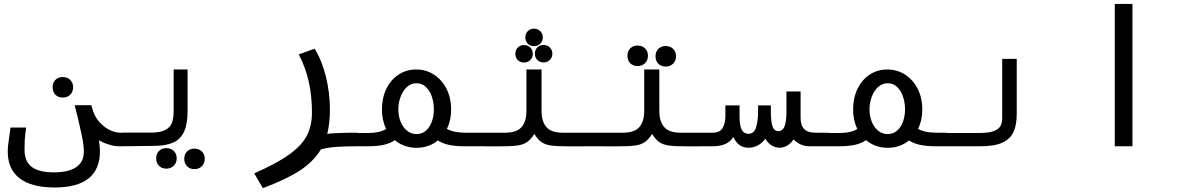

<svg xmlns="http://www.w3.org/2000/svg" viewBox="-20 -745 6040 978"><path d="M19.5 27Q19.5 10.5 21.2 -4.8Q23 -20 27 -48Q28.5 -59.5 30.2 -71.5Q32 -83.5 33.5 -95.5H113Q107.5 -55 106.2 -34Q105 -13 105 17Q105 78 142 105.5Q179 133 254 133Q329.5 133 368.2 106.5Q407 80 407 27.5Q407 -5.5 396.8 -54.2Q386.5 -103 373 -158.5L360.5 -209H445L455 -177Q467.5 -141.5 492 -117Q516.5 -92.5 543.5 -80.8Q570.5 -69 591.5 -69H602.5V0H584Q564 0 535.5 -8.5Q507 -17 484 -30.5Q489 1 489 25.5Q489 210 258 210Q141 210 80.2 163.5Q19.5 117 19.5 27ZM248 -300.5Q248 -323.5 262.2 -338Q276.5 -352.5 299.5 -352.5Q323 -352.5 337.8 -338Q352.5 -323.5 352.5 -300.5Q352.5 -277.5 337.8 -262.8Q323 -248 299.5 -248Q276.5 -248 262.2 -262.5Q248 -277 248 -300.5Z M601.5 -69.5H747.5Q796.5 -69.5 822 -83Q847.5 -96.5 856 -120Q864.5 -143.5 864.5 -180V-391H935.5V-180Q935.5 -113 917.5 -74.2Q899.5 -35.5 862 -18.8Q824.5 -2 762.5 -2L693.5 -1Q628.5 0 601.5 0ZM775.5 61.5Q775.5 38.5 789.8 24Q804 9.5 827 9.5Q850.5 9.5 865.2 24Q880 38.5 880 61.5Q880 84.5 865.2 99.2Q850.5 114 827 114Q804 114 789.8 99.5Q775.5 85 775.5 61.5ZM918.5 64Q918.5 41 932.8 26.5Q947 12 970 12Q993.5 12 1008.2 26.5Q1023 41 1023 64Q1023 87 1008.2 101.8Q993.5 116.5 970 116.5Q947 116.5 932.8 102Q918.5 87.5 918.5 64Z M1569 -172.5Q1569 -256 1552.8 -328.5Q1536.5 -401 1502 -468L1582.5 -497Q1620.5 -435.5 1640.5 -353Q1660.5 -270.5 1660.5 -185.5Q1660.5 -117.5 1647 -63.5Q1697.5 -69 1801.5 -69V0Q1739 0 1693 3.2Q1647 6.5 1614.5 16Q1577.5 78 1507 123.8Q1436.5 169.5 1319 213.5L1275 138Q1391.5 87 1455.2 40.5Q1519 -6 1544 -56Q1569 -106 1569 -172.5Z M1991.5 -31Q1966.5 -14 1933.2 -7Q1900 0 1855 0H1798.5V-67.5H1855Q1914 -67.5 1947 -88Q1925.5 -132 1925.5 -188Q1925.5 -245.5 1947.8 -292Q1970 -338.5 2009.8 -364.8Q2049.5 -391 2100 -391Q2150.5 -391 2191 -364.5Q2231.5 -338 2254.8 -291.8Q2278 -245.5 2278 -188Q2278 -132.5 2256.5 -88.5Q2291.5 -69 2350.5 -69H2402V0H2345.5Q2301 0 2268 -6.8Q2235 -13.5 2210.5 -29.5Q2188.5 -11.5 2160.8 -1.8Q2133 8 2102 8Q2070 8 2042 -2Q2014 -12 1991.5 -31ZM2190 -188Q2190 -222 2179.8 -252.5Q2169.5 -283 2149.5 -302Q2129.5 -321 2102 -321Q2074 -321 2053 -302Q2032 -283 2020.5 -252.2Q2009 -221.5 2009 -188Q2009 -155 2020.2 -126Q2031.5 -97 2052.8 -79.5Q2074 -62 2102 -62Q2129.5 -62 2149.5 -79.5Q2169.5 -97 2179.8 -125.8Q2190 -154.5 2190 -188Z M2661.5 -180V-391H2738.5V-180Q2738.5 -127 2763 -98Q2787.5 -69 2848 -69H3001.5V0L2883 0.5Q2820 0.5 2789.2 -3.5Q2758.5 -7.5 2739.2 -20.5Q2720 -33.5 2702 -62.5Q2683 -33.5 2663.5 -20.5Q2644 -7.5 2612.8 -3.5Q2581.5 0.5 2518 0.5L2398.5 0V-69H2552Q2612.5 -69 2637 -98Q2661.5 -127 2661.5 -180ZM2656 -554.5Q2656 -574 2668.5 -586.5Q2681 -599 2700 -599Q2719.5 -599 2732.2 -586.2Q2745 -573.5 2745 -554.5Q2745 -535.5 2732.2 -522.8Q2719.5 -510 2700 -510Q2681 -510 2668.5 -522.5Q2656 -535 2656 -554.5ZM2605 -471Q2605 -490.5 2617.5 -503Q2630 -515.5 2649 -515.5Q2668.5 -515.5 2681.2 -502.8Q2694 -490 2694 -471Q2694 -452 2681.2 -439.2Q2668.5 -426.5 2649 -426.5Q2630 -426.5 2617.5 -439Q2605 -451.5 2605 -471ZM2704.5 -471.5Q2704.5 -491 2717 -503.5Q2729.5 -516 2748.5 -516Q2768 -516 2780.8 -503.2Q2793.5 -490.5 2793.5 -471.5Q2793.5 -452.5 2780.8 -439.8Q2768 -427 2748.5 -427Q2729.5 -427 2717 -439.5Q2704.5 -452 2704.5 -471.5Z M3176 -461Q3176 -484 3190.2 -498.5Q3204.5 -513 3227.5 -513Q3251 -513 3265.8 -498.5Q3280.5 -484 3280.5 -461Q3280.5 -438 3265.8 -423.2Q3251 -408.5 3227.5 -408.5Q3204.5 -408.5 3190.2 -423Q3176 -437.5 3176 -461ZM3319 -458.5Q3319 -481.5 3333.2 -496Q3347.5 -510.5 3370.5 -510.5Q3394 -510.5 3408.8 -496Q3423.5 -481.5 3423.5 -458.5Q3423.5 -435.5 3408.8 -420.8Q3394 -406 3370.5 -406Q3347.5 -406 3333.2 -420.5Q3319 -435 3319 -458.5ZM3261.5 -180V-391H3338.5V-180Q3338.5 -127 3363 -98Q3387.5 -69 3448 -69H3601.5V0L3483 0.5Q3420 0.5 3389.2 -3.5Q3358.5 -7.5 3339.2 -20.5Q3320 -33.5 3302 -62.5Q3283 -33.5 3263.5 -20.5Q3244 -7.5 3212.8 -3.5Q3181.5 0.5 3118 0.5L2998.5 0V-69H3152Q3212.5 -69 3237 -98Q3261.5 -127 3261.5 -180Z M3715.5 -47Q3700 -22.5 3673.5 -11.2Q3647 0 3613.5 0H3600V-69H3612Q3646.5 -69 3660.8 -93Q3675 -117 3675 -156V-208H3747V-157Q3747 -104.5 3758 -84Q3769 -63.5 3792.5 -63.5Q3820.5 -63.5 3831 -95.8Q3841.5 -128 3841.5 -179.5V-208H3906.5V-179.5Q3906.5 -125 3915 -101Q3923.5 -77 3945.5 -77Q3966.5 -77 3976.2 -101Q3986 -125 3986 -181.5V-279H4058V-145.5Q4058 -106 4076.5 -87.5Q4095 -69 4134.5 -69H4201.5V0H4103Q4057 0 4022 -35Q4009 -14.5 3989.8 -3.5Q3970.5 7.5 3950.5 7.5Q3929 7.5 3909.5 -5Q3890 -17.5 3878.5 -38.5Q3863 -17 3841 -4.8Q3819 7.5 3793 7.5Q3765 7.5 3746.5 -6.5Q3728 -20.5 3715.5 -47Z M4391.5 -31Q4366.5 -14 4333.2 -7Q4300 0 4255 0H4198.5V-67.5H4255Q4314 -67.5 4347 -88Q4325.5 -132 4325.5 -188Q4325.5 -245.5 4347.8 -292Q4370 -338.5 4409.8 -364.8Q4449.5 -391 4500 -391Q4550.5 -391 4591 -364.5Q4631.5 -338 4654.8 -291.8Q4678 -245.5 4678 -188Q4678 -132.5 4656.5 -88.5Q4691.5 -69 4750.5 -69H4802V0H4745.5Q4701 0 4668 -6.8Q4635 -13.5 4610.5 -29.5Q4588.5 -11.5 4560.8 -1.8Q4533 8 4502 8Q4470 8 4442 -2Q4414 -12 4391.5 -31ZM4590 -188Q4590 -222 4579.8 -252.5Q4569.5 -283 4549.5 -302Q4529.5 -321 4502 -321Q4474 -321 4453 -302Q4432 -283 4420.5 -252.2Q4409 -221.5 4409 -188Q4409 -155 4420.2 -126Q4431.5 -97 4452.8 -79.5Q4474 -62 4502 -62Q4529.5 -62 4549.5 -79.5Q4569.5 -97 4579.8 -125.8Q4590 -154.5 4590 -188Z M4800 -67.5H4964Q5008 -67.5 5034.2 -74.8Q5060.5 -82 5072.8 -98.2Q5085 -114.5 5085 -143V-445H5159V-164.5Q5159 -109 5142.8 -73.2Q5126.5 -37.5 5086.5 -18.8Q5046.5 0 4975.5 0H4800Z M5748.5 -725V0H5658.5V-725Z"/></svg>

Font: JuliaMono Italic
Style: Regular
Weight: 400
Italic angle: -9°
Monospace: yes
Designer: cormullion
Foundry: corm
Version: Version 0.049; ttfautohint (v1.8.4)